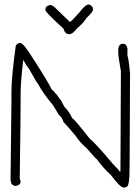

<svg xmlns="http://www.w3.org/2000/svg" viewBox="-20 -862 626 860"><path d="M70.3 -669.9Q84.5 -669.9 127 -601.6Q194.8 -496.6 212.9 -459Q217.3 -459 230.5 -441.4Q232.9 -441.4 248 -418Q252.4 -417 267.6 -384.8Q291 -360.8 302.7 -334Q314.9 -326.2 380.9 -242.2Q414.6 -213.4 484.4 -128.9Q515.6 -98.1 515.6 -93.8H519.5Q521.5 -441.4 521.5 -543Q509.8 -609.4 509.8 -623V-644.5Q513.2 -666 531.2 -666Q546.9 -666 550.8 -644.5V-613.3Q557.6 -592.8 562.5 -531.2Q562.5 -443.4 560.5 -115.2Q560.5 -25.4 546.9 -25.4Q540.5 -21.5 535.2 -21.5Q518.1 -21.5 478.5 -76.2Q442.9 -108.4 414.1 -148.4Q411.1 -148.4 369.1 -197.3Q341.3 -220.2 318.4 -253.9Q291.5 -286.6 263.7 -316.4Q260.7 -332.5 242.2 -349.6Q218.3 -391.1 212.9 -396.5Q172.4 -444.3 150.4 -486.3Q147.5 -486.3 109.4 -554.7Q95.7 -570.8 85.9 -591.8H84Q72.3 -492.7 72.3 -443.4V-404.3Q72.3 -335.4 68.4 -62.5L72.3 -48.8Q72.3 -33.2 50.8 -29.3Q27.3 -29.3 27.3 -60.5Q31.2 -348.1 31.2 -400.4V-449.2Q31.2 -518.1 50.8 -658.2Q59.6 -669.9 70.3 -669.9ZM378.9 -841.8Q396.5 -835.4 396.5 -820.3Q396.5 -808.1 369.1 -783.2Q349.6 -754.4 324.2 -734.4Q305.7 -709 291 -709H289.1Q271.5 -709 263.7 -734.4Q183.6 -807.1 183.6 -816.4V-820.3Q183.6 -835.9 205.1 -839.8Q216.3 -839.8 238.3 -816.4L293 -763.7Q297.4 -763.7 335.9 -806.6Q362.3 -841.8 377 -841.8Z"/></svg>

Font: CEF Fonts CJK
Style: Regular
Weight: 400
Designer: PartyBoss (派对大魔王)
Version: Release 2.25